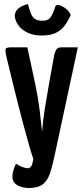

<svg xmlns="http://www.w3.org/2000/svg" viewBox="-20 -937 415 962"><path d="M132 5Q94 6 68 -8.5Q42 -23 42 -53Q42 -62 46 -79Q50 -96 60 -117Q75 -107 91.5 -100.5Q108 -94 118 -94Q132 -94 138 -106.5Q144 -119 147 -141Q139 -163 125.5 -210Q112 -257 96 -317Q80 -377 64.5 -439Q49 -501 36 -554.5Q23 -608 15 -641Q11 -658 9 -668Q7 -678 7 -684Q7 -694 14 -697Q21 -700 37 -700H117L156 -519Q171 -447 178.5 -386.5Q186 -326 191 -276Q194 -326 203.5 -386Q213 -446 226 -519L252 -663Q257 -682 264 -691Q271 -700 290 -700H370L253 -155Q243 -107 231.5 -71.5Q220 -36 198 -16.5Q176 3 132 5ZM187 -759Q150 -759 121 -772Q92 -785 74.5 -807Q57 -829 54 -856Q54 -877 69 -892Q84 -907 120 -917Q127 -888 135 -869Q143 -850 156 -841.5Q169 -833 191 -833Q222 -833 234.5 -852Q247 -871 257 -904Q261 -916 278 -911Q295 -906 312.5 -891.5Q330 -877 334 -861Q320 -830 302.5 -807Q285 -784 258 -771.5Q231 -759 187 -759Z"/></svg>

Font: Yanone Kaffeesatz
Style: Bold
Weight: 700
Designer: Yanone (Cyrillic: Daniel Pouzeot, Huerta Tipografica, and Cyreal)
Foundry: Yanone
Version: Version 2.003